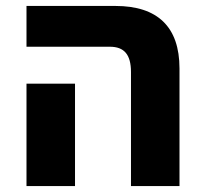

<svg xmlns="http://www.w3.org/2000/svg" viewBox="-20 -625 687 645"><path d="M420 0H583V-395C583 -535 509 -605 368 -605H69V-468H349C397 -468 420 -442 420 -383ZM69 0H232V-344H69Z"/></svg>

Font: Noto Sans Hebrew SemiCondensed Extra
Style: Regular
Weight: 800
Width: 4
Designer: Monotype Design Team
Foundry: Monotype Imaging Inc.
Version: Version 1.902